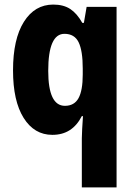

<svg xmlns="http://www.w3.org/2000/svg" viewBox="-20 -580 589 840"><path d="M338 25Q338 8 339.5 -16Q341 -40 343 -72H338Q317 -31 285 -10.5Q253 10 209 10Q130 10 83.5 -64Q37 -138 37 -272Q37 -409 84.5 -484.5Q132 -560 213 -560Q258 -560 287.5 -540.5Q317 -521 340 -480H347L359 -550H490V240H338ZM264 -117Q305 -117 323.5 -150.5Q342 -184 342 -254V-280Q342 -358 324 -395Q306 -432 262 -432Q191 -432 191 -270Q191 -117 264 -117Z"/></svg>

Font: Noto Sans Myanmar Condensed ExtraBold
Style: Regular
Weight: 800
Width: 3
Designer: Monotype Design Team
Foundry: Monotype Imaging Inc.
Version: Version 2.107; ttfautohint (v1.8.4.7-5d5b)